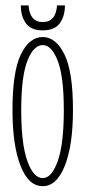

<svg xmlns="http://www.w3.org/2000/svg" viewBox="-20 -660 312 692"><path d="M134 11Q82.5 11 53.8 -63Q25 -137 25 -263.5Q25 -402.5 55.5 -464.5Q86 -526.5 134 -526.5Q181 -526.5 212 -464.5Q243 -402.5 243 -263.5Q243 -137 213.8 -63Q184.5 11 134 11ZM134 -18Q166 -18 188 -79Q210 -140 210 -263.5Q210 -384.5 188 -441Q166 -497.5 134 -497.5Q101 -497.5 78.8 -441Q56.5 -384.5 56.5 -263.5Q56.5 -140 78.8 -79Q101 -18 134 -18ZM134 -550.5Q91.5 -550.5 73.2 -576.2Q55 -602 55 -640.5H83Q87 -580.5 134 -580.5Q181.5 -580.5 185.5 -640.5H214Q214 -602 195.5 -576.2Q177 -550.5 134 -550.5Z"/></svg>

Font: Imbue 10pt Thin
Style: Regular
Weight: 100
Designer: Tyler Finck
Foundry: Etcetera Type Company
Version: Version 1.102; ttfautohint (v1.8.3)